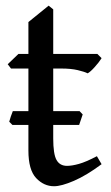

<svg xmlns="http://www.w3.org/2000/svg" viewBox="-20 -645 393 680"><path d="M339.8 -63.5Q286.6 -23.9 241.9 -4.6Q197.3 14.6 171.4 14.6Q135.3 14.6 107.9 -14.4Q80.6 -43.5 80.6 -111.8V-402.3H19L7.3 -417.5L45.4 -454.1H80.6V-566.9L152.3 -625L168.5 -611.8V-454.1H324.7L339.8 -439Q330.6 -424.3 315.4 -407.5Q300.3 -390.6 290.5 -385.3Q278.8 -391.1 255.1 -396.7Q231.4 -402.3 196.3 -402.3H168.5V-154.8Q168.5 -99.1 180.2 -78.4Q191.9 -57.6 217.3 -57.6Q234.9 -57.6 259.5 -64.5Q284.2 -71.3 323.2 -91.8ZM260.3 -202.6H23.9L12.7 -213.9Q14.6 -221.2 18.3 -232.4Q22 -243.7 25.4 -251.5H261.7L272.9 -239.7Z"/></svg>

Font: Gentium Book Plus
Style: Regular
Weight: 400
Designer: Victor Gaultney, Annie Olsen, Iska Routamaa, Becca Hirsbrunner
Foundry: SIL International
Version: Version 6.101